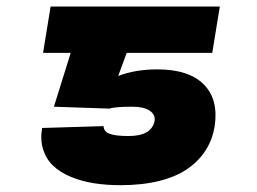

<svg xmlns="http://www.w3.org/2000/svg" viewBox="-20 -548 772 577"><path d="M309.7 -221.6 142 -227.3 192.5 -389.2H109.4L132.1 -528.4H640.6L617.9 -389.2H360.8L335.2 -319.6Q385.7 -339.5 453.1 -339.5Q547.6 -339.5 592.5 -294.2Q637.4 -248.9 625 -167.6Q618.3 -128.6 598.4 -96.9Q578.5 -65.3 544.6 -41.4Q510.7 -17.4 459.2 -4.4Q407.7 8.5 342.3 8.5Q298.7 8.5 261.2 2.5Q223.7 -3.6 192.1 -16.9Q160.5 -30.2 139.7 -49.9Q119 -69.6 109.7 -98.5Q100.5 -127.5 106.5 -163.4L291.2 -169Q291.9 -152 310.2 -145.6Q328.5 -139.2 366.5 -139.2Q435.4 -139.2 444.6 -184.7Q447.4 -203.8 429.5 -215.6Q411.6 -227.3 377.8 -227.3Q324.2 -227.3 309.7 -221.6Z"/></svg>

Font: Karasuma Gothic
Style: Italic
Weight: 900
Italic angle: -9.39999°
Designer: Rasmus Andersson / Ryoko Nishizuka
Foundry: Genbu
Version: Version 1.00